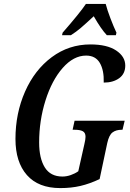

<svg xmlns="http://www.w3.org/2000/svg" viewBox="-20 -951 662 981"><path d="M59 -241Q59 -372 108 -483Q157 -594 244.5 -659Q332 -724 442 -724Q527 -724 573.5 -693Q620 -662 620 -616Q620 -574 589 -551.5Q558 -529 510 -529Q512 -592 490 -629.5Q468 -667 420 -667Q356 -667 300.5 -604Q245 -541 212.5 -438Q180 -335 180 -223Q180 -142 209 -95.5Q238 -49 299 -49Q320 -49 341.5 -56.5Q363 -64 380 -76L411 -214Q417 -239 417 -252Q417 -273 403 -280.5Q389 -288 362 -288H351L361 -334H617L606 -288H602Q573 -288 555 -274.5Q537 -261 528 -220L489 -36Q438 -12 391 -1Q344 10 288 10Q176 10 117.5 -56.5Q59 -123 59 -241ZM300 -784Q389 -886 419 -931H520Q528 -900 544 -858Q560 -816 575 -784L572 -771H526Q496 -803 459 -868Q417 -829 393 -808.5Q369 -788 342 -771H297Z"/></svg>

Font: Noto Serif CondSemiBold
Style: Italic
Weight: 600
Width: 3
Italic angle: -12°
Designer: Monotype Design Team
Foundry: Monotype Imaging Inc.
Version: Version 1.001